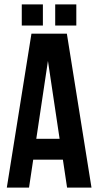

<svg xmlns="http://www.w3.org/2000/svg" viewBox="-20 -853 447 873"><path d="M284 -700H123L11 0H112L131 -127H266L285 0H396ZM198 -576 251 -222H145ZM79 -833V-737H175V-833ZM231 -833V-737H327V-833Z"/></svg>

Font: Bebas Neue
Style: Bold
Weight: 700
Designer: Ryoichi Tsunekawa
Foundry: Ryoichi Tsunekawa
Version: Version 1.300